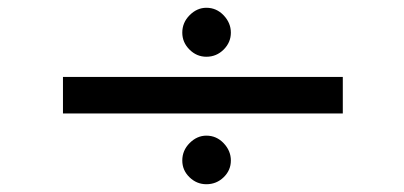

<svg xmlns="http://www.w3.org/2000/svg" viewBox="-20 -560 1040 494"><path d="M511 -414Q486 -414 467.5 -432.5Q449 -451 449 -476Q449 -502 468 -521Q487 -540 511 -540Q537 -540 555.5 -520.5Q574 -501 574 -476Q574 -451 555.5 -432.5Q537 -414 511 -414ZM142 -268V-362H862V-268ZM511 -86Q486 -86 467.5 -104Q449 -122 449 -147Q449 -173 468 -192Q487 -211 511 -211Q537 -211 555.5 -191.5Q574 -172 574 -147Q574 -122 555.5 -104Q537 -86 511 -86Z"/></svg>

Font: Inconsolata UltraExpanded SemiBold
Style: Regular
Weight: 600
Width: 9
Monospace: yes
Designer: Raph Levien, Cyreal, Brenton Simpson
Foundry: Raph Levien, Cyreal, Google
Version: Version 3.001; ttfautohint (v1.8.2.53-6de2)